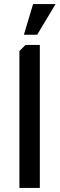

<svg xmlns="http://www.w3.org/2000/svg" viewBox="-20 -920 292 940"><path d="M75 0ZM75 -670 105 -700H175V0H75ZM252 -900 162 -750H97L142 -900Z"/></svg>

Font: Scada
Style: Regular
Weight: 400
Designer: Jovanny Lemonad
Foundry: Jovanny Lemonad
Version: Version 3.005; ttfautohint (v0.91) -l 8 -r 50 -G 200 -x 0 -w